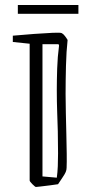

<svg xmlns="http://www.w3.org/2000/svg" viewBox="-20 -734 369 764"><path d="M226 -602Q232 -599 238.5 -590.5Q245 -582 249 -575Q244 -530 242.5 -471.5Q241 -413 241 -360Q241 -327 242 -285Q243 -243 244 -200.5Q245 -158 245.5 -122.5Q246 -87 245 -66Q245 -58 241.5 -49.5Q238 -41 227 -25L211 -1Q199 1 179 3.5Q159 6 142 8Q125 10 123 10Q120 10 109 -1Q98 -12 98 -16V-560L31 -567V-592Q73 -596 116 -599Q159 -602 190 -603.5Q221 -605 226 -602ZM149 -32 206 -27Q209 -48 210 -73Q211 -98 211 -124Q211 -173 210 -211.5Q209 -250 207.5 -289Q206 -328 206 -377Q206 -414 207.5 -461Q209 -508 215 -553L213 -558H149ZM51 -679V-714H292V-679Z"/></svg>

Font: Grenze Gotisch ExtraLight
Style: Regular
Weight: 200
Designer: Renata Polastri
Foundry: Omnibus-Type
Version: Version 1.001